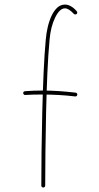

<svg xmlns="http://www.w3.org/2000/svg" viewBox="-20 -814 437 844"><path d="M265.6 -793.9Q246.6 -793.9 231.9 -780.5Q217.3 -767.1 206.8 -744.9Q196.3 -722.7 189.9 -695.3Q183.6 -668 181.2 -640.1Q175.3 -576.7 171.6 -493.2Q168 -409.7 165.8 -320.1Q163.6 -230.5 162.6 -146.5Q161.6 -62.5 161.6 2Q161.6 5.4 164.1 7.8Q166.5 10.3 169.9 10.3Q173.8 10.3 176.3 7.8Q178.7 5.4 178.7 2Q178.7 -62.5 179.7 -146.2Q180.7 -230 182.6 -319.3Q184.6 -408.7 188.2 -491.9Q191.9 -575.2 197.8 -638.2Q202.6 -696.3 222.4 -736.8Q242.2 -777.3 265.6 -777.3Q282.2 -777.3 304.7 -752.9Q307.1 -750.5 310.8 -750.5Q314.5 -750.5 316.9 -752.4Q319.3 -754.9 319.6 -758.5Q319.8 -762.2 317.4 -764.6Q304.7 -779.3 291.5 -786.6Q278.3 -793.9 265.6 -793.9ZM82 -404.3Q82.5 -400.9 85 -398.4Q87.4 -396 90.8 -396.5Q109.9 -397.9 128.2 -398.2Q146.5 -398.4 164.6 -398.4Q201.7 -398.4 237.5 -396.5Q273.4 -394.5 310.5 -390.1Q314 -389.6 316.7 -391.8Q319.3 -394 319.8 -397.5Q320.3 -400.9 318.1 -403.6Q315.9 -406.2 312.5 -406.7Q274.9 -411.1 238.5 -413.6Q202.1 -416 164.6 -416Q146.5 -416 128.2 -415.3Q109.9 -414.6 89.8 -413.1Q86.4 -412.6 84 -410.4Q81.5 -408.2 82 -404.3Z"/></svg>

Font: Mikhak VF
Style: Regular
Weight: 100
Designer: Amin Abedi
Version: Version 3.001